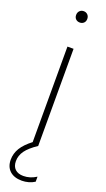

<svg xmlns="http://www.w3.org/2000/svg" viewBox="-181 -773 553 1003"><g transform="rotate(20 95.5 -271.5)"><path d="M64.5 -711Q64.5 -725 73.2 -734Q82 -743 95.5 -743Q109 -743 117.8 -734Q126.5 -725 126.5 -711Q126.5 -697 117.8 -688.5Q109 -680 95.5 -680Q82 -680 73.2 -688.5Q64.5 -697 64.5 -711ZM164 152V180Q149.5 189.5 130.8 194.8Q112 200 93.5 200Q50.5 200 26.2 177.8Q2 155.5 2 116Q2 81.5 20.5 51.2Q39 21 78.5 -9V-540H112.5V0Q68.5 29.5 49.2 56.2Q30 83 30 114Q30 143 46.5 158.5Q63 174 92.5 174Q130 174 164 152Z"/></g></svg>

Font: Encode Sans Semi Condensed Thin
Style: Regular
Weight: 250
Width: 4
Designer: Multiple Designers
Foundry: Impallari Type
Version: Version 2.000